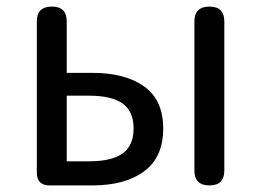

<svg xmlns="http://www.w3.org/2000/svg" viewBox="-20 -563 793 583"><path d="M259.8 0H130.9Q91.8 0 91.8 -39.1V-498Q91.8 -543 137.7 -543Q182.6 -543 182.6 -498V-341.8H259.8Q360.4 -341.8 418 -300.3Q475.6 -258.8 475.6 -172.9Q475.6 -85.9 418 -43Q360.4 0 259.8 0ZM182.6 -272.5V-73.2H250Q319.3 -73.2 352.5 -97.2Q385.7 -121.1 385.7 -172.9Q385.7 -224.6 352.5 -248.5Q319.3 -272.5 250 -272.5ZM661.1 -498V-44.9Q661.1 0 616.2 0Q570.3 0 570.3 -44.9V-498Q570.3 -543 616.2 -543Q661.1 -543 661.1 -498Z"/></svg>

Font: GenSenMaruGothic TW TTF Regular
Style: Regular
Weight: 400
Version: Version 1.301